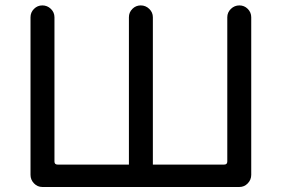

<svg xmlns="http://www.w3.org/2000/svg" viewBox="-20 -708 1068 728"><path d="M522.5 -84H830.1Q841.8 -84 841.8 -95.7V-642.6Q841.8 -661.1 855.5 -674.3Q869.1 -687.5 887.7 -687.5Q906.2 -687.5 919.4 -674.3Q932.6 -661.1 932.6 -642.6V-44.9Q932.6 -26.4 919.4 -12.7Q906.2 1 887.7 1H522.5ZM95.7 -44.9V-642.6Q95.7 -661.1 108.9 -674.3Q122.1 -687.5 140.6 -687.5Q159.2 -687.5 172.9 -674.3Q186.5 -661.1 186.5 -642.6V-95.7Q186.5 -84 198.2 -84H504.9V1H140.6Q122.1 1 108.9 -12.7Q95.7 -26.4 95.7 -44.9ZM513.7 -687.5Q532.2 -687.5 545.9 -674.3Q559.6 -661.1 559.6 -642.6V1H468.8V-642.6Q468.8 -661.1 481.9 -674.3Q495.1 -687.5 513.7 -687.5Z"/></svg>

Font: jf-openhuninn-2.1
Style: Regular
Weight: 400
Designer: [Kosugi Maru]
Designed by MOTOYA      

[Varela Round]
Joe Prince (Latin component); Avraham Cornfeld (Hebrew component)
Foundry: justfont Co., Ltd.
Version: 2.1